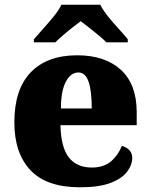

<svg xmlns="http://www.w3.org/2000/svg" viewBox="-20 -786 638 816"><path d="M320 10Q178 10 109.5 -62.5Q41 -135 41 -266Q41 -407 111 -479Q181 -551 308 -551Q426 -551 493.5 -489.5Q561 -428 561 -309V-254H237Q239 -160 272.5 -117Q306 -74 370 -74Q421 -74 451.5 -100Q482 -126 498 -166Q517 -161 529.5 -148Q542 -135 542 -115Q542 -85 520 -56Q498 -27 449.5 -8.5Q401 10 320 10ZM370 -325Q370 -399 356.5 -438.5Q343 -478 313 -478Q281 -478 260 -439Q239 -400 239 -325ZM124 -619Q140 -638 163.5 -664Q187 -690 209 -717Q231 -744 241 -766H406Q417 -744 438.5 -717Q460 -690 484 -664Q508 -638 523 -619V-606H432Q422 -617 401.5 -634Q381 -651 359.5 -668Q338 -685 323 -696Q308 -685 286.5 -668Q265 -651 245.5 -634Q226 -617 215 -606H124Z"/></svg>

Font: Noto Serif Tamil Black
Style: Regular
Weight: 900
Designer: Indian Type Foundry, Tom Grace, and the Monotype Design Team
Foundry: Monotype Imaging Inc.
Version: Version 2.004; ttfautohint (v1.8.4.7-5d5b)